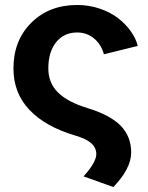

<svg xmlns="http://www.w3.org/2000/svg" viewBox="-20 -545 598 774"><path d="M174.8 -269Q174.8 -211.4 213.4 -172.6Q252 -133.8 334 -108.9Q426.8 -80.1 467.8 -36.9Q508.8 6.3 508.8 69.8Q508.8 134.3 437 209L316.9 166Q368.2 108.9 368.2 76.2Q368.2 50.8 348.1 32.7Q328.1 14.6 285.2 2Q163.6 -33.7 98.9 -101.8Q34.2 -169.9 34.2 -269Q34.2 -381.8 106.2 -453.4Q178.2 -524.9 291 -524.9Q339.4 -524.9 382.8 -510Q426.3 -495.1 456.8 -471.2Q487.3 -447.3 507.8 -418.2Q528.3 -389.2 535.2 -359.9L398.9 -326.2Q387.7 -366.7 358.6 -390.4Q329.6 -414.1 291 -414.1Q237.8 -414.1 206.3 -374.8Q174.8 -335.4 174.8 -269Z"/></svg>

Font: LT Superior
Style: Bold
Weight: 400
Designer: Daniel Lyons
Foundry: LyonsType
Version: Version 1.000